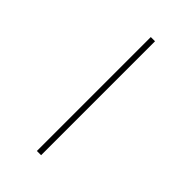

<svg xmlns="http://www.w3.org/2000/svg" viewBox="-156 -503 547 547"><g transform="rotate(45 117.0 -229.5)"><path d="M109 0V-459H126V0Z"/></g></svg>

Font: EauTestSC Thin
Style: Regular
Weight: 250
Designer: Christian Thalmann (Catharsis Fonts)
Version: Version 0.001;PS 000.001;hotconv 1.0.88;makeotf.lib2.5.64775